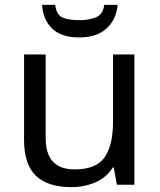

<svg xmlns="http://www.w3.org/2000/svg" viewBox="-20 -760 658 790"><path d="M533 -536V0H461L448 -71H444Q418 -29 372 -9.5Q326 10 274 10Q177 10 128 -36.5Q79 -83 79 -185V-536H168V-191Q168 -63 287 -63Q376 -63 410.5 -113Q445 -163 445 -257V-536ZM464 -740Q459 -680 418.5 -643Q378 -606 306 -606Q232 -606 194.5 -642.5Q157 -679 153 -740H207Q212 -699 237 -688Q262 -677 308 -677Q347 -677 375.5 -689Q404 -701 409 -740Z"/></svg>

Font: Noto Sans Khojki
Style: Regular
Weight: 400
Designer: Monotype Design Team
Foundry: Monotype Imaging Inc.
Version: Version 2.003; ttfautohint (v1.8.4.7-5d5b)